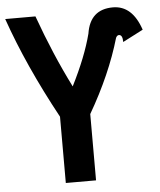

<svg xmlns="http://www.w3.org/2000/svg" viewBox="-53 -788 697 834"><g transform="rotate(-5 295.5 -371.0)"><path d="M200.2 0V-289.1Q73.2 -522.5 0 -732.4H131.8Q193.4 -561 266.6 -415.5Q329.1 -539.1 354.5 -637.7Q370.6 -742.2 470.2 -742.2Q554.7 -742.2 590.8 -634.3L502 -588.4Q502 -620.1 485.8 -620.1Q478 -620.1 472.7 -609.4Q427.7 -454.1 332 -289.1V0Z"/></g></svg>

Font: Consola Mono
Style: Bold
Weight: 700
Monospace: yes
Designer: Wojciech Kalinowski "wmk69" (wmk69@o2.pl)
Foundry: Wojciech Kalinowski "wmk69" (wmk69@o2.pl)
Version: Version 2.1.0